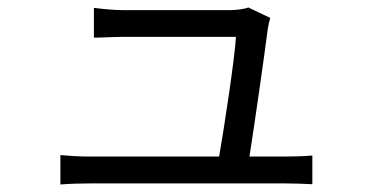

<svg xmlns="http://www.w3.org/2000/svg" viewBox="-20 -503 996 515"><path d="M142 -87V-8.2C170.1 -10.3 192.1 -11 221.9 -11H746.1C766 -11 800.8 -9.9 817.8 -8.9V-85.9C797.9 -83.8 763.8 -83.1 742.9 -83.1H649.1C663 -171.2 690 -360.1 698.2 -425.1C699.2 -433.2 702.1 -445 704.9 -454.9L646 -483C637.8 -479 614 -475.9 598 -475.9H307.9C283.7 -475.9 255 -479 231.9 -481.9V-402C256 -402 280.9 -404.1 308.9 -404.1H612.9C610.1 -350.1 581.7 -163 567.8 -83.1H221.9C192.1 -83.1 165.1 -84.9 142 -87Z"/></svg>

Font: Karasuma Gothic
Style: Regular
Weight: 400
Designer: Rasmus Andersson, Ryoko Nishizuka
Foundry: Genbu
Version: Version 1.00